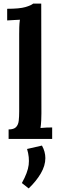

<svg xmlns="http://www.w3.org/2000/svg" viewBox="-20 -775 339 1071"><path d="M28 -53Q57 -53 69.5 -66Q82 -79 84.5 -101.5Q87 -124 87 -153V-585Q87 -602 87.5 -622.5Q88 -643 91 -665Q74 -664 53.5 -663Q33 -662 20 -661V-726Q89 -726 121.5 -735.5Q154 -745 165 -755H210L211 -143Q211 -126 210 -104Q209 -82 206 -61Q223 -63 240.5 -63.5Q258 -64 271 -64V0H28ZM140 276 102 246Q135 187 140 144.5Q145 102 131 56L214 37Q233 71 233 107Q233 149 207.5 192.5Q182 236 140 276Z"/></svg>

Font: Lora SemiBold
Style: Regular
Weight: 600
Designer: Olga Karpushina, Alexei Vanyashin (Cyrillic)
Foundry: Cyreal
Version: Version 3.011; ttfautohint (v1.8.4.7-5d5b)